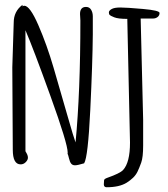

<svg xmlns="http://www.w3.org/2000/svg" viewBox="-20 -685 698 799"><path d="M31.2 0ZM565.4 -607.9 575.7 -186.5V-80.1Q575.7 -30.3 567.6 -8.1Q559.6 14.2 552.5 28.8Q545.4 43.5 533.7 54.7Q522 65.9 507.3 75.2Q476.6 94.2 423.8 94.2Q412.1 94.2 412.1 82L413.1 65.4Q413.1 59.6 427.2 54.7Q479 36.6 492.2 22.5Q521 -8.8 521 -91.3L509.8 -602.1V-606.4Q471.7 -606.4 455.3 -613Q439 -619.6 436 -623Q433.1 -626.5 433.1 -633.5Q433.1 -640.6 444.3 -647.2Q455.6 -653.8 480.7 -653.8Q505.9 -653.8 575 -647.7Q644 -641.6 644 -631.1Q644 -620.6 636 -614.3Q627.9 -607.9 616.7 -607.9ZM31.2 -404.8 37.1 -591.3Q37.1 -637.7 73.7 -665V-658.7Q77.6 -661.1 81.1 -661.1Q104.5 -661.1 139.6 -580.3Q174.8 -499.5 203.1 -402.8Q231.4 -306.2 259.5 -207.8Q287.6 -109.4 294.4 -92.3Q314.5 -301.8 314.5 -599.6L313 -626.5Q313 -656.2 337.9 -656.2Q352.1 -656.2 359.1 -644.5Q366.2 -632.8 366.2 -617.2V-541.5Q365.2 -423.8 355.7 -227.3Q346.2 -30.8 330.1 -5.4Q302.7 2.9 292.2 2.9Q281.7 2.9 276.1 -4.2Q270.5 -11.2 267.1 -25.9Q263.7 -40.5 261.2 -45.4L261.7 -49.8Q261.7 -86.9 189.9 -285.6Q118.2 -484.4 85.9 -559.1V-55.7Q86.9 -53.7 89.8 -48.8Q96.2 -38.1 96.2 -28.8Q96.2 -19.5 87.2 -10.3Q78.1 -1 65.9 -1Q33.2 -1 33.2 -62Z"/></svg>

Font: Amatic
Style: Bold
Weight: 700
Width: 3
Version: Version 2.000; ttfautohint (v0.92-dirty) -l 8 -r 50 -G 50 -x